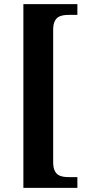

<svg xmlns="http://www.w3.org/2000/svg" viewBox="-20 -780 428 928"><path d="M93 128H354V76H313C271 76 237 67 237 4V-636C237 -699 271 -708 313 -708H354V-760H93Z"/></svg>

Font: Noto Serif Tamil SemiCondensed
Style: Bold
Weight: 700
Width: 4
Designer: Indian Type Foundry, Tom Grace, and the Monotype Design Team
Foundry: Monotype Imaging Inc.
Version: Version 2.004